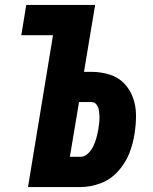

<svg xmlns="http://www.w3.org/2000/svg" viewBox="-20 -755 616 775"><path d="M93 0H305Q345 0 385.5 -15Q426 -30 456 -63Q486 -96 501.5 -135Q517 -174 523 -215Q529 -252 529 -289Q529 -326 517 -360Q505 -394 480.5 -419Q456 -444 421 -454.5Q386 -465 349 -465H319L364 -735H86L66 -613H194ZM262 -122 299 -343H349Q362 -343 369.5 -333Q377 -323 379 -310.5Q381 -298 381.5 -285.5Q382 -273 380.5 -260Q379 -247 377 -234Q374 -217 369.5 -200Q365 -183 357.5 -166.5Q350 -150 336 -136Q322 -122 305 -122Z"/></svg>

Font: Iosevka Sparkle Heavy Oblique
Style: Regular
Weight: 900
Italic angle: -9°
Designer: Belleve Invis
Foundry: Belleve Invis
Version: Version 4.5.0; ttfautohint (v1.8.3)